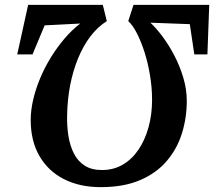

<svg xmlns="http://www.w3.org/2000/svg" viewBox="-20 -763 882 791"><path d="M842 -743 834.5 -539H780.5L762 -663.5L599.5 -669.5Q623.5 -647.5 649.8 -612.2Q676 -577 698.8 -533.2Q721.5 -489.5 735.5 -441.8Q749.5 -394 749.5 -348Q749.5 -277.5 729.5 -213.5Q709.5 -149.5 666.8 -99.5Q624 -49.5 556.8 -20.8Q489.5 8 395 8Q308.5 8 243.5 -25Q178.5 -58 142.5 -120.2Q106.5 -182.5 106.5 -268.5Q106.5 -308 116.5 -351.5Q126.5 -395 144.8 -439Q163 -483 188.5 -524.8Q214 -566.5 244.8 -602.8Q275.5 -639 310.5 -666L164 -658.5L114 -539H51L96 -743H403.5L420 -676Q382 -652 352.2 -612.8Q322.5 -573.5 301.5 -522.2Q280.5 -471 269 -411.5Q257.5 -352 256.5 -287Q255.5 -242.5 262 -202.2Q268.5 -162 284.5 -130.5Q300.5 -99 328.8 -80.8Q357 -62.5 400 -62.5Q448 -62.5 486 -84.8Q524 -107 550.8 -146.8Q577.5 -186.5 592 -239Q606.5 -291.5 606.5 -351.5Q606.5 -401 598.2 -451.5Q590 -502 575.8 -546.8Q561.5 -591.5 544.2 -625.5Q527 -659.5 508.5 -676L530 -743Z"/></svg>

Font: Merriweather 20pt
Style: Bold Italic
Weight: 700
Italic angle: -7.8°
Version: Version 2.101